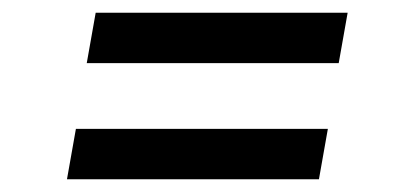

<svg xmlns="http://www.w3.org/2000/svg" viewBox="-20 -494 640 301"><path d="M116 -395 130 -474H525L511 -395ZM85 -213 99 -292H494L480 -213Z"/></svg>

Font: ABeeZee
Style: Italic
Weight: 400
Italic angle: -10°
Designer: Anja Meiners
Foundry: Anja Meiners
Version: Version 1.003; ttfautohint (v1.8.3)